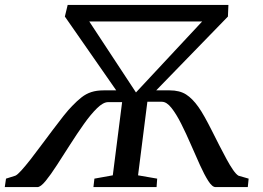

<svg xmlns="http://www.w3.org/2000/svg" viewBox="-54 -763 1072 783"><path d="M-34.5 0 -29.5 -34.5 8.5 -46.5Q17 -50 33.2 -68Q49.5 -86 70.8 -113.2Q92 -140.5 115.2 -171.8Q138.5 -203 161.8 -234Q185 -265 205.2 -290.5Q225.5 -316 240.5 -331Q260.5 -352 278.8 -366.2Q297 -380.5 318.5 -387.5Q340 -394.5 369 -394.5H420L210.5 -695.5L222 -743H877.5L875.5 -695.5L583 -394.5H638Q678.5 -394.5 704.8 -377.8Q731 -361 755 -327Q766.5 -311 780.8 -285.5Q795 -260 810 -230.2Q825 -200.5 840.2 -170.5Q855.5 -140.5 869.8 -114.2Q884 -88 896.5 -70Q909 -52 918.5 -46.5L960 -34.5L956.5 0H825Q811.5 0 795.5 -25Q779.5 -50 761.5 -89.8Q743.5 -129.5 724.2 -174Q705 -218.5 685 -258.2Q665 -298 645.2 -323Q625.5 -348 606 -348H547L509 -48L587 -34.5L584.5 0H327L331 -34.5L406 -48L444 -346.5H387Q367 -346.5 341.5 -321.5Q316 -296.5 288 -257Q260 -217.5 231.8 -173.2Q203.5 -129 178 -89.5Q152.5 -50 132 -25Q111.5 0 98.5 0ZM500.5 -386 770.5 -675.5H310Z"/></svg>

Font: Merriweather 48pt
Style: Italic
Weight: 400
Italic angle: -7.8°
Version: Version 2.101